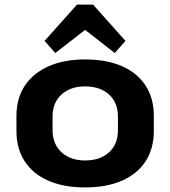

<svg xmlns="http://www.w3.org/2000/svg" viewBox="-20 -810 745 840"><path d="M352 10Q259 10 191.5 -19.5Q124 -49 88 -104.5Q52 -160 52 -237V-303Q52 -380 88.5 -435Q125 -490 192.5 -520Q260 -550 352 -550Q446 -550 513.5 -520.5Q581 -491 617 -435.5Q653 -380 653 -303V-237Q653 -160 617 -104.5Q581 -49 513.5 -19.5Q446 10 352 10ZM352 -108Q418 -108 457 -143.5Q496 -179 496 -240V-300Q496 -361 457 -396.5Q418 -432 352 -432Q288 -432 249 -396.5Q210 -361 210 -300V-240Q210 -180 249 -144Q288 -108 352 -108ZM175 -631 317 -790H387L529 -631L482 -578L308 -714H397L222 -578Z"/></svg>

Font: Pathway Extreme 8pt Thin 12pt
Style: Bold
Weight: 700
Version: Version 1.001;gftools[0.9.26]